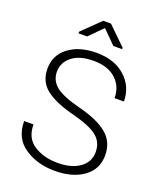

<svg xmlns="http://www.w3.org/2000/svg" viewBox="-165 -1011 931 1121"><g transform="rotate(20 300.5 -450.0)"><path d="M500 -174.3Q500 -233.9 457.5 -269.8Q415 -305.7 305.2 -334.5Q186 -364.3 127.2 -410.2Q68.4 -456.1 68.4 -537.1Q68.4 -620.1 134.5 -670.7Q200.7 -721.2 308.1 -721.2Q419.9 -721.2 486.8 -660.6Q553.7 -600.1 553.7 -508.3H495.6Q495.6 -581.1 445.8 -626.2Q396 -671.4 308.1 -671.4Q221.2 -671.4 173.8 -633.8Q126.5 -596.2 126.5 -538.6Q126.5 -483.9 169.9 -448.7Q213.4 -413.6 324.2 -385.7Q440.9 -356 499.8 -307.1Q558.6 -258.3 558.6 -175.3Q558.6 -88.4 490 -39.1Q421.4 10.3 311.5 10.3Q202.6 10.3 124 -42.7Q45.4 -95.7 45.4 -202.1H103.5Q103.5 -117.2 164.6 -78.1Q225.6 -39.1 311.5 -39.1Q397.5 -39.1 448.7 -75.7Q500 -112.3 500 -174.3ZM439.5 -800.8V-792H384.8L303.2 -874L222.2 -792H168.5V-802.2L279.3 -910.2H327.1Z"/></g></svg>

Font: Franko
Style: Light
Weight: 300
Designer: Google
Version: Version 1.200310; 2013